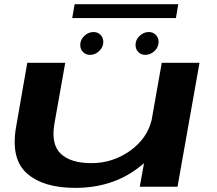

<svg xmlns="http://www.w3.org/2000/svg" viewBox="-20 -883 1028 908"><path d="M641 0 661 -111Q650 -102 638 -92.5Q513 5.5 335.5 5.5Q184 5.5 106.8 -63.5Q29.5 -132.5 56.5 -285L109 -586H288.5L237.5 -299Q220.5 -200.5 267.2 -156Q314 -111.5 412.5 -111.5Q516 -111.5 600 -173.5Q676.5 -230.5 697 -315L745 -586H923.5L819.5 0ZM406 -623.5Q385.5 -623.5 372.5 -637Q359.5 -650.5 359.5 -670.5Q359.5 -695 378.8 -713.2Q398 -731.5 422 -731.5Q442.5 -731.5 455.5 -718Q468.5 -704.5 468.5 -685Q468.5 -660 449.2 -641.8Q430 -623.5 406 -623.5ZM667.5 -623.5Q647 -623.5 634 -637Q621 -650.5 621 -670.5Q621 -695 640.2 -713.2Q659.5 -731.5 683.5 -731.5Q704 -731.5 717 -718Q730 -704.5 730 -685Q730 -660 710.8 -641.8Q691.5 -623.5 667.5 -623.5ZM321.5 -797.5 333 -863H823L812 -797.5Z"/></svg>

Font: Anybody UltraExpanded SemiBold
Style: Italic
Weight: 600
Width: 9
Italic angle: -10°
Designer: Tyler Finck
Foundry: Etcetera Type Company
Version: Version 1.010; ttfautohint (v1.8.3) -l 8 -r 50 -G 200 -x 14 